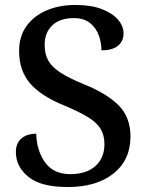

<svg xmlns="http://www.w3.org/2000/svg" viewBox="-20 -744 594 774"><path d="M253 10Q145 10 94.5 -31Q44 -72 44 -131Q44 -167 66.5 -186Q89 -205 126 -205Q128 -136 162 -89Q196 -42 263 -42Q328 -42 364.5 -74.5Q401 -107 401 -163Q401 -199 385.5 -224.5Q370 -250 335 -271.5Q300 -293 243 -317Q146 -356 101.5 -407.5Q57 -459 57 -539Q57 -597 86.5 -638.5Q116 -680 167.5 -702Q219 -724 284 -724Q347 -724 390 -707.5Q433 -691 455.5 -665Q478 -639 478 -610Q478 -577 455 -559Q432 -541 389 -541Q389 -572 378 -602Q367 -632 342.5 -651.5Q318 -671 277 -671Q222 -671 191 -642Q160 -613 160 -563Q160 -526 174.5 -500Q189 -474 223.5 -451.5Q258 -429 319 -404Q411 -367 458.5 -319Q506 -271 506 -194Q506 -99 437.5 -44.5Q369 10 253 10Z"/></svg>

Font: Noto Serif Sinhala Medium
Style: Regular
Weight: 500
Designer: Jelle Bosma - Monotype Design Team
Foundry: Monotype Imaging Inc.
Version: Version 2.007; ttfautohint (v1.8.4.7-5d5b)